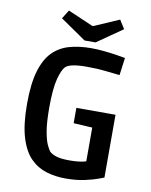

<svg xmlns="http://www.w3.org/2000/svg" viewBox="-97 -964 825 1048"><g transform="rotate(10 315.5 -440.0)"><path d="M339 13Q283 13 233 -2Q183 -17 144.5 -55.5Q106 -94 84 -166Q62 -238 62 -352Q62 -464 83 -534.5Q104 -605 142.5 -643.5Q181 -682 235 -697Q289 -712 354 -712Q387 -712 423.5 -708.5Q460 -705 492.5 -700Q525 -695 545 -691L532 -594Q503 -597 455 -602.5Q407 -608 348 -608Q255 -608 231 -584Q214 -567 199.5 -513Q185 -459 185 -352Q185 -271 193.5 -222.5Q202 -174 213.5 -149.5Q225 -125 233 -116Q244 -105 269.5 -96.5Q295 -88 345 -88Q401 -88 435 -99V-286L331 -292V-377H548V-29Q548 -29 520.5 -18.5Q493 -8 446 2.5Q399 13 339 13ZM311 -747 169 -845 199 -893 338 -833H345L483 -893L513 -845L372 -747Z"/></g></svg>

Font: Ruda
Style: Bold
Weight: 700
Designer: Mariela Monsalve and Angelina Sanchez
Foundry: Mariela Monsalve and Angelina Sanchez
Version: Version 2.000